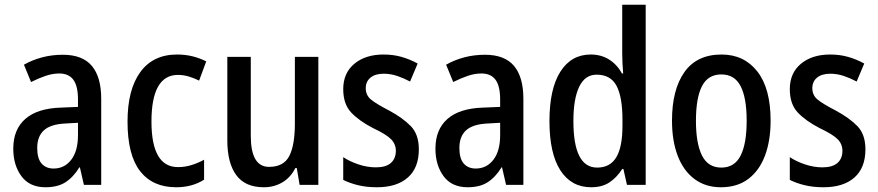

<svg xmlns="http://www.w3.org/2000/svg" viewBox="-20 -780 3705 810"><path d="M245 -549Q328 -549 367.5 -502Q407 -455 407 -363V0H334L317 -74H315Q289 -32 256 -11Q223 10 172 10Q105 10 70.5 -36.5Q36 -83 36 -153Q36 -234 87 -278.5Q138 -323 237 -326L309 -329V-360Q309 -417 289.5 -443.5Q270 -470 230 -470Q202 -470 172.5 -460Q143 -450 111 -434L81 -507Q116 -527 157.5 -538Q199 -549 245 -549ZM256 -259Q193 -256 165 -230Q137 -204 137 -156Q137 -111 155.5 -90Q174 -69 206 -69Q252 -69 280.5 -106Q309 -143 309 -210V-262Z M723 10Q624 10 571 -58Q518 -126 518 -267Q518 -402 572 -476Q626 -550 727 -550Q763 -550 794 -542Q825 -534 850 -521L820 -440Q798 -451 775.5 -457.5Q753 -464 731 -464Q619 -464 619 -267Q619 -75 731 -75Q760 -75 787.5 -83.5Q815 -92 841 -106V-22Q791 10 723 10Z M1323 -540V0H1244L1232 -71H1226Q1206 -31 1171 -10.5Q1136 10 1093 10Q1014 10 976.5 -41.5Q939 -93 939 -188V-540H1038V-207Q1038 -76 1115 -76Q1177 -76 1200.5 -122Q1224 -168 1224 -259V-540Z M1747 -150Q1747 -72 1700.5 -31Q1654 10 1570 10Q1527 10 1491.5 1.5Q1456 -7 1428 -21V-117Q1455 -99 1492 -86.5Q1529 -74 1566 -74Q1608 -74 1629 -92.5Q1650 -111 1650 -144Q1650 -172 1630 -192.5Q1610 -213 1553 -240Q1495 -270 1461.5 -305.5Q1428 -341 1428 -404Q1428 -472 1475 -511Q1522 -550 1598 -550Q1639 -550 1674 -540Q1709 -530 1742 -512L1710 -436Q1684 -450 1656 -459.5Q1628 -469 1599 -469Q1563 -469 1543 -452.5Q1523 -436 1523 -408Q1523 -379 1544 -361Q1565 -343 1621 -314Q1679 -283 1713 -248Q1747 -213 1747 -150Z M2026 -549Q2109 -549 2148.5 -502Q2188 -455 2188 -363V0H2115L2098 -74H2096Q2070 -32 2037 -11Q2004 10 1953 10Q1886 10 1851.5 -36.5Q1817 -83 1817 -153Q1817 -234 1868 -278.5Q1919 -323 2018 -326L2090 -329V-360Q2090 -417 2070.5 -443.5Q2051 -470 2011 -470Q1983 -470 1953.5 -460Q1924 -450 1892 -434L1862 -507Q1897 -527 1938.5 -538Q1980 -549 2026 -549ZM2037 -259Q1974 -256 1946 -230Q1918 -204 1918 -156Q1918 -111 1936.5 -90Q1955 -69 1987 -69Q2033 -69 2061.5 -106Q2090 -143 2090 -210V-262Z M2474 10Q2390 10 2344 -61.5Q2298 -133 2298 -269Q2298 -405 2344 -477.5Q2390 -550 2472 -550Q2516 -550 2549.5 -529Q2583 -508 2604 -470H2609Q2607 -492 2606 -514Q2605 -536 2605 -553V-760H2704V0H2625L2610 -67H2605Q2582 -31 2551 -10.5Q2520 10 2474 10ZM2499 -73Q2554 -73 2580 -116.5Q2606 -160 2606 -249V-275Q2606 -371 2581 -418Q2556 -465 2497 -465Q2448 -465 2423.5 -414Q2399 -363 2399 -269Q2399 -73 2499 -73Z M3231 -271Q3231 -187 3207.5 -124Q3184 -61 3137.5 -25.5Q3091 10 3021 10Q2956 10 2909.5 -25Q2863 -60 2839 -123Q2815 -186 2815 -271Q2815 -402 2867.5 -476Q2920 -550 3024 -550Q3119 -550 3175 -478.5Q3231 -407 3231 -271ZM2916 -270Q2916 -175 2941.5 -124Q2967 -73 3023 -73Q3079 -73 3104.5 -123.5Q3130 -174 3130 -271Q3130 -367 3104.5 -416.5Q3079 -466 3023 -466Q2967 -466 2941.5 -416.5Q2916 -367 2916 -270Z M3631 -150Q3631 -72 3584.5 -31Q3538 10 3454 10Q3411 10 3375.5 1.5Q3340 -7 3312 -21V-117Q3339 -99 3376 -86.5Q3413 -74 3450 -74Q3492 -74 3513 -92.5Q3534 -111 3534 -144Q3534 -172 3514 -192.5Q3494 -213 3437 -240Q3379 -270 3345.5 -305.5Q3312 -341 3312 -404Q3312 -472 3359 -511Q3406 -550 3482 -550Q3523 -550 3558 -540Q3593 -530 3626 -512L3594 -436Q3568 -450 3540 -459.5Q3512 -469 3483 -469Q3447 -469 3427 -452.5Q3407 -436 3407 -408Q3407 -379 3428 -361Q3449 -343 3505 -314Q3563 -283 3597 -248Q3631 -213 3631 -150Z"/></svg>

Font: Noto Sans Hebrew Condensed Medium
Style: Regular
Weight: 500
Width: 3
Designer: Monotype Design Team
Foundry: Monotype Imaging Inc.
Version: Version 2.004; ttfautohint (v1.8.4.7-5d5b)